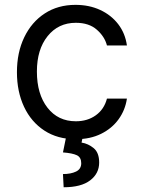

<svg xmlns="http://www.w3.org/2000/svg" viewBox="-20 -573 598 806"><path d="M298.3 11.4Q221.6 11.4 166.2 -24.9Q110.8 -61.1 81 -124.6Q51.1 -188.2 51.1 -269.9Q51.1 -353 81.9 -416.7Q112.6 -480.5 167.8 -516.5Q223 -552.6 296.9 -552.6Q354.4 -552.6 400.6 -531.2Q446.7 -509.9 476.2 -471.6Q505.7 -433.2 512.8 -382.1H429Q419.4 -419.4 386.5 -448.3Q353.7 -477.3 298.3 -477.3Q224.8 -477.3 179.9 -421.3Q134.9 -365.4 134.9 -272.7Q134.9 -177.9 179.3 -120.9Q223.7 -63.9 298.3 -63.9Q347.3 -63.9 382.3 -89.1Q417.3 -114.3 429 -159.1H512.8Q505.7 -110.8 477.8 -72.3Q449.9 -33.7 404.3 -11.2Q358.7 11.4 298.3 11.4ZM258.5 -2.8H328.1L322.4 25.6Q350.1 29.8 373.2 48.8Q396.3 67.8 396.3 109.4Q396.3 155.2 358.5 184.1Q320.7 213.1 247.2 213.1L244.3 157.7Q277.3 157.7 299.2 147.2Q321 136.7 321 112.2Q321 87.7 302.9 78.8Q284.8 70 244.3 66.8Z"/></svg>

Font: Inter Zeller
Style: Regular
Weight: 400
Designer: Rasmus Andersson; Joe Bland
Foundry: zeller
Version: Version 3.015;git-dec3a8cb1